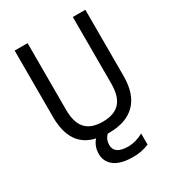

<svg xmlns="http://www.w3.org/2000/svg" viewBox="-221 -860 1098 1206"><g transform="rotate(-30 328.0 -256.5)"><path d="M320.3 11.7Q293 39.1 293 78.1Q293 146.5 393.6 146.5Q446.3 146.5 502.9 116.2V196.3Q445.3 219.7 387.7 218.8Q296.9 218.8 252.4 184.6Q208 150.4 208 95.2Q208 40 242.2 1Q75.2 -35.2 75.2 -252V-732.4H168.9V-249Q168.9 -156.2 209 -112.3Q249 -68.4 332.5 -68.4Q416 -68.4 456.5 -112.3Q497.1 -156.2 497.1 -249V-732.4H587.9V-252Q587.9 -121.1 522 -54.7Q456.1 11.7 331.1 11.7Z"/></g></svg>

Font: Gen Shin Gothic Regular
Style: Regular
Weight: 400
Designer: [Source Han Sans]
Ryoko NISHIZUKA  (kana & ideographs); Paul D. Hunt (Latin, Greek & Cyrillic); Wenlong ZHANG  (bopomofo
Version: Version 1.002.20150607